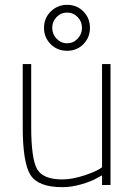

<svg xmlns="http://www.w3.org/2000/svg" viewBox="-20 -765 556 794"><path d="M437 -500V0H402V-40L380 -28Q358 -15 317 -3Q276 9 238 9Q138 9 106 -41.5Q74 -92 74 -240V-500H109V-242Q109 -110 133 -66.5Q157 -23 238 -23Q278 -23 328.5 -39.5Q379 -56 402 -73V-500ZM189.5 -582.5Q162 -610 162 -650Q162 -690 190 -717.5Q218 -745 258 -745Q298 -745 325 -717.5Q352 -690 352 -650Q352 -610 325 -582.5Q298 -555 257.5 -555Q217 -555 189.5 -582.5ZM214 -694.5Q196 -676 196 -650Q196 -624 214 -605Q232 -586 257.5 -586Q283 -586 301 -605Q319 -624 319 -650Q319 -676 301 -694.5Q283 -713 257.5 -713Q232 -713 214 -694.5Z"/></svg>

Font: Titillium Web ExtraLight
Style: Regular
Weight: 275
Version: Version 1.002;PS 57.000;hotconv 1.0.70;makeotf.lib2.5.55311